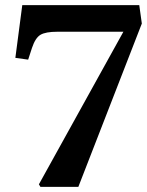

<svg xmlns="http://www.w3.org/2000/svg" viewBox="-20 -730 575 750"><path d="M138 0 132 -10 462 -606H204Q158 -606 138 -594Q118 -582 105 -543L90 -497L40 -504L67 -710H524L534 -638L286 0Z"/></svg>

Font: Literata 36pt SemiBold
Style: Italic
Weight: 600
Italic angle: -2°
Designer: Latin by Veronika Burian and Jose Scaglione. Greek by Irene Vlachou. Cyrillic by Vera Evstafieva
Foundry: TypeTogether
Version: Version 3.002